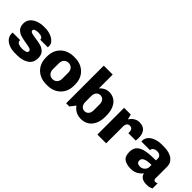

<svg xmlns="http://www.w3.org/2000/svg" viewBox="133 -1654 2597 2597"><g transform="rotate(45 1431.5 -355.0)"><path d="M506 -383Q506 -367 504 -360H359V-366Q359 -389 335.5 -400.5Q312 -412 278 -412Q244 -412 219 -403.5Q194 -395 194 -375Q194 -354 218.5 -345.5Q243 -337 299 -329Q364 -321 408.5 -308Q453 -295 485 -261.5Q517 -228 517 -166Q517 -74 451 -32Q385 10 286 10H244Q185 10 135 -8.5Q85 -27 55.5 -62.5Q26 -98 26 -146Q26 -158 27 -165H172Q171 -162 171 -157Q171 -127 200 -113.5Q229 -100 268 -100Q303 -100 333 -109Q363 -118 363 -141Q363 -164 337 -174Q311 -184 254 -192Q188 -203 146 -215.5Q104 -228 73 -261Q42 -294 42 -354Q42 -409 75 -446.5Q108 -484 160 -502.5Q212 -521 270 -521H295Q345 -521 394 -504.5Q443 -488 474.5 -456.5Q506 -425 506 -383Z M584 -243V-268Q584 -344 617.5 -401.5Q651 -459 709.5 -490Q768 -521 841 -521H865Q938 -521 996.5 -490Q1055 -459 1088.5 -401.5Q1122 -344 1122 -268V-243Q1122 -167 1088.5 -109.5Q1055 -52 996.5 -21Q938 10 865 10H841Q768 10 709.5 -21Q651 -52 617.5 -109.5Q584 -167 584 -243ZM943 -199V-312Q943 -358 917.5 -384.5Q892 -411 853 -411Q814 -411 788.5 -384.5Q763 -358 763 -312V-199Q763 -153 788.5 -126.5Q814 -100 853 -100Q892 -100 917.5 -126.5Q943 -153 943 -199Z M1719 -263V-252Q1719 -166 1691 -107Q1663 -48 1614.5 -19Q1566 10 1505 10Q1451 10 1408 -12.5Q1365 -35 1336 -77L1276 0H1215V-720H1386V-455Q1406 -481 1441.5 -501Q1477 -521 1524 -521Q1579 -521 1623.5 -492Q1668 -463 1693.5 -404.5Q1719 -346 1719 -263ZM1386 -309V-197Q1386 -152 1408.5 -126Q1431 -100 1466 -100Q1501 -100 1523.5 -126Q1546 -152 1546 -197V-309Q1546 -354 1523.5 -380Q1501 -406 1466 -406Q1431 -406 1408.5 -380Q1386 -354 1386 -309Z M2241 -365Q2241 -333 2237 -309H2096V-332Q2096 -359 2082 -377.5Q2068 -396 2039 -396Q2011 -396 1996 -376Q1981 -356 1981 -322V0H1813V-511H1941L1960 -436Q1966 -448 1982.5 -467.5Q1999 -487 2029.5 -504Q2060 -521 2100 -521Q2170 -521 2205.5 -480Q2241 -439 2241 -365Z M2788 -361V-137Q2788 -118 2796.5 -109Q2805 -100 2818 -100Q2836 -100 2856 -110V-12Q2844 -4 2820 3Q2796 10 2762 10Q2703 10 2669.5 -12.5Q2636 -35 2630 -74Q2560 10 2461 10Q2383 10 2333.5 -21Q2284 -52 2284 -141Q2284 -211 2324 -248.5Q2364 -286 2436 -299.5Q2508 -313 2621 -313V-345Q2621 -377 2601.5 -395Q2582 -413 2543 -413Q2511 -413 2488.5 -396.5Q2466 -380 2466 -360V-354H2301Q2300 -359 2300 -370Q2300 -413 2329 -447.5Q2358 -482 2410.5 -501.5Q2463 -521 2532 -521H2559Q2671 -521 2729.5 -477Q2788 -433 2788 -361ZM2462 -154Q2462 -124 2479.5 -112Q2497 -100 2530 -100Q2564 -100 2592.5 -126Q2621 -152 2621 -192V-227Q2540 -227 2501 -209Q2462 -191 2462 -154Z"/></g></svg>

Font: Chivo ExtraBold
Style: Regular
Weight: 800
Designer: Hector Gatti
Foundry: Omnibus-Type
Version: Version 1.007